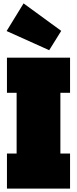

<svg xmlns="http://www.w3.org/2000/svg" viewBox="-20 -1112 454 1132"><path d="M119 -1092 341 -930 270 -816 19 -929ZM21 -565V-772H393V-565H336V-207H393V0H21V-207H78V-565Z"/></svg>

Font: Hepta Slab ExtraLight Black
Style: Regular
Weight: 900
Version: Version 1.102